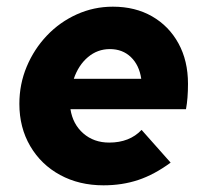

<svg xmlns="http://www.w3.org/2000/svg" viewBox="-20 -544 623 575"><path d="M290 11Q217 11 160 -20Q103 -51 70.5 -106.5Q38 -162 38 -233Q38 -292 60 -344.5Q82 -397 120.5 -437.5Q159 -478 210 -501Q261 -524 318 -524Q385 -524 435.5 -495Q486 -466 514.5 -414Q543 -362 543 -293Q543 -249 537 -217H191Q198 -172 229.5 -144.5Q261 -117 307 -117Q368 -117 404 -155L491 -57Q442 -21 394 -5Q346 11 290 11ZM201 -308H403Q397 -349 372 -373Q347 -397 309 -397Q272 -397 243.5 -373Q215 -349 201 -308Z"/></svg>

Font: Red Hat Text
Style: Bold Italic
Weight: 700
Italic angle: -12°
Designer: Pentagram, MCKL
Foundry: Pentagram, MCKL
Version: Version 1.023; ttfautohint (v1.8.3)